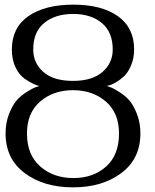

<svg xmlns="http://www.w3.org/2000/svg" viewBox="-20 -783 668 826"><path d="M4 -209Q4 -255 19 -293Q34 -331 51.5 -351Q69 -371 94.5 -387Q120 -403 129.5 -406.5Q139 -410 149 -413Q140 -415 125 -421.5Q110 -428 86.5 -444Q63 -460 47 -493Q31 -526 31 -570Q31 -664 102 -713.5Q173 -763 296 -763Q417 -763 487 -713.5Q557 -664 557 -570Q557 -534 545 -504.5Q533 -475 517.5 -459Q502 -443 483 -431.5Q464 -420 454 -417Q444 -414 439 -413Q449 -410 458.5 -406.5Q468 -403 493.5 -387Q519 -371 536.5 -351Q554 -331 569 -293Q584 -255 584 -209Q584 -100 502 -38.5Q420 23 294 23Q168 23 86 -38.5Q4 -100 4 -209ZM296 -17Q381 -17 436.5 -66.5Q492 -116 492 -209Q492 -297 435.5 -346Q379 -395 294 -395Q209 -395 152.5 -346Q96 -297 96 -209Q96 -117 153 -67Q210 -17 296 -17ZM465 -570Q465 -645 418 -684Q371 -723 295 -723Q218 -723 170.5 -684.5Q123 -646 123 -570Q123 -512 166.5 -473.5Q210 -435 294 -435Q377 -435 421 -473.5Q465 -512 465 -570Z"/></svg>

Font: Sofia
Style: Regular
Weight: 400
Designer: Paula Nazal and Daniel Hernndez
Foundry: Paula Nazal, Daniel Hernndez
Version: Version 1.001